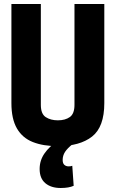

<svg xmlns="http://www.w3.org/2000/svg" viewBox="-20 -720 578 959"><path d="M37 -205V-700H184V-196Q184 -151 208.5 -135Q233 -119 269 -119Q306 -119 329 -135.5Q352 -152 352 -196V-700H501V-205Q501 -86 440 -38Q379 10 268 10Q196 10 144 -10.5Q92 -31 64.5 -78.5Q37 -126 37 -205ZM283 219Q235 219 206.5 195Q178 171 178 124Q178 81 202.5 46Q227 11 264 -12L344 -1Q317 20 305 38.5Q293 57 293 79Q293 96 301.5 103.5Q310 111 323 111Q334 111 341 108L348 208Q324 219 283 219Z"/></svg>

Font: Georama SemiCondensed
Style: Bold
Weight: 700
Width: 4
Designer: Jean-Baptiste Levee
Foundry: Production Type
Version: Version 1.000